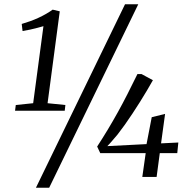

<svg xmlns="http://www.w3.org/2000/svg" viewBox="-20 -835 882 906"><path d="M54.5 -339.5 136.5 -348 185 -711.5Q173.5 -708 157.2 -703.8Q141 -699.5 123 -695.5Q105 -691.5 86.5 -688.5L82.5 -722Q101.5 -727.5 121.8 -734.8Q142 -742 161.5 -751Q181 -760 198.2 -770Q215.5 -780 228.5 -789.5L262 -781.5L204.5 -348L288.5 -339.5L285.5 -312.5H51ZM570 -815H632.5L212 51H149.5ZM651.5 0 667.5 -112.5H453L438.5 -143.5Q464.5 -183.5 488.8 -223.8Q513 -264 536 -305.5Q559 -347 581.8 -391.8Q604.5 -436.5 628.5 -485.5H648L701.5 -456.5Q688.5 -433.5 673 -407.2Q657.5 -381 640 -353.2Q622.5 -325.5 604.5 -298.2Q586.5 -271 568.8 -246Q551 -221 534.5 -200Q520 -183.5 509 -170.2Q498 -157 486.5 -145.5L671.5 -155L696 -282L759 -297.5L740 -158.5L821.5 -162.5L816.5 -112.5H734L719 0Z"/></svg>

Font: Merriweather 60pt Light
Style: Italic
Weight: 300
Italic angle: -7.8°
Version: Version 2.101